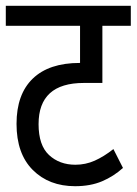

<svg xmlns="http://www.w3.org/2000/svg" viewBox="-20 -642 471 662"><path d="M431 -553H333V-356H269Q113 -356 113 -214Q113 -141 149 -107.5Q185 -74 240 -74Q275 -74 306.5 -88Q338 -102 371 -128L404 -63Q372 -34 332 -17Q292 0 239 0Q149 0 93 -56Q37 -112 37 -215Q37 -317 93 -371Q149 -425 255 -425H256V-553H0V-622H431Z"/></svg>

Font: Noto Sans Devanagari Condensed
Style: Regular
Weight: 400
Width: 3
Designer: Jelle Bosma - Monotype Design Team
Foundry: Monotype Imaging Inc.
Version: Version 2.004; ttfautohint (v1.8.4.7-5d5b)